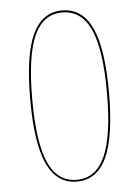

<svg xmlns="http://www.w3.org/2000/svg" viewBox="-50 -711 552 760"><g transform="rotate(-5 225.5 -331.0)"><path d="M382 -331Q382 -156 343.5 -73.5Q305 9 225 9Q146 9 107.5 -73.5Q69 -156 69 -331Q69 -507 107.5 -589Q146 -671 225 -671Q305 -671 343.5 -588.5Q382 -506 382 -331ZM77 -331Q77 -159 113 -78.5Q149 2 225 2Q301 2 337.5 -78.5Q374 -159 374 -331Q374 -503 337.5 -583Q301 -663 225 -663Q149 -663 113 -583Q77 -503 77 -331Z"/></g></svg>

Font: Fira Sans Compressed Eight
Style: Regular
Weight: 100
Width: 1
Designer: bBox Type GmbH & Carrois Corporate GbR & Edenspiekermann AG
Foundry: bBox Type GmbH & Carrois Corporate GbR & Edenspiekermann AG
Version: Version 4.301